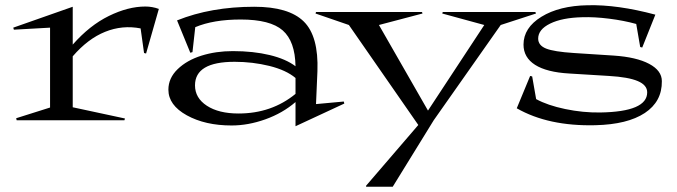

<svg xmlns="http://www.w3.org/2000/svg" viewBox="-20 -461 2595 736"><path d="M258.8 -49.8 459 -6.8 457 0H43.9L42 -7.8L171.9 -48.8V-355L33.2 -347.2L30.8 -355L258.8 -435.1V-290Q323.7 -363.8 397.5 -399.9Q471.2 -436 537.1 -436Q564 -436 588.9 -426.8L540 -255.9L532.2 -257.8L519 -352.1Q449.2 -365.7 383.1 -339.1Q316.9 -312.5 258.8 -245.1Z M625.5 -117.2Q625.5 -161.6 660.9 -195.8Q696.3 -230 752 -247.6Q807.6 -265.1 872.6 -265.1Q951.2 -265.1 1013.7 -250Q1076.2 -234.9 1112.8 -207Q1111.3 -302.7 1063.7 -344.5Q1016.1 -386.2 902.8 -386.2Q798.3 -386.2 728.5 -356.9L717.8 -261.2L709.5 -258.8L658.7 -382.8Q788.6 -435.1 954.6 -435.1Q1086.9 -435.1 1144.3 -378.7Q1201.7 -322.3 1196.8 -188L1191.4 -62L1297.9 -71.8L1299.8 -64L1112.8 22.9V-69.8Q1063.5 -27.3 997.6 -3.7Q931.6 20 867.7 20Q766.6 20 696 -19Q625.5 -58.1 625.5 -117.2ZM727.5 -133.8Q727.5 -85.4 772.9 -55.7Q818.4 -25.9 894.5 -25.9Q1021 -25.9 1112.8 -101.1V-162.1Q1076.7 -192.4 1012.5 -208.3Q948.2 -224.1 879.4 -224.1Q727.5 -224.1 727.5 -133.8Z M1189.5 -409.2 1191.4 -415H1597.7L1599.6 -409.2L1432.6 -365.2L1620.6 -37.1L1836.4 -365.2L1675.3 -409.2L1677.2 -415H2032.2L2034.7 -409.2L1899.4 -365.2L1642.6 0L1485.4 254.9H1383.3V251L1583.5 18.1L1317.4 -365.2Z M1960.9 -45.9 2012.2 -169.9 2020 -168 2035.2 -81.1Q2079.1 -57.1 2146.7 -43Q2214.4 -28.8 2281.2 -29.8Q2460.9 -32.7 2460.9 -106.9Q2460.9 -134.8 2425 -150.1Q2389.2 -165.5 2314 -169.9L2162.1 -179.2Q2075.7 -184.1 2031.2 -212.4Q1986.8 -240.7 1986.8 -290Q1986.8 -354.5 2055.4 -396.7Q2124 -439 2232.9 -440.9Q2346.7 -443.8 2492.2 -404.8L2441.9 -278.8L2434.1 -280.8L2418.9 -369.1Q2371.6 -382.3 2314.9 -389.4Q2258.3 -396.5 2211.9 -395Q2134.8 -393.1 2088.9 -370.6Q2043 -348.1 2043 -313Q2043 -287.1 2073.2 -274.9Q2103.5 -262.7 2180.2 -257.8L2332 -248Q2419.4 -242.2 2468.3 -216.3Q2517.1 -190.4 2517.1 -149.9Q2518.1 -71.8 2451.7 -27.8Q2385.3 16.1 2262.2 19Q2082 23.4 1960.9 -45.9Z"/></svg>

Font: Halibut Exp
Style: Regular
Weight: 400
Width: 7
Designer: Matteo Maggi
Foundry: Collletttivo
Version: Version 3.080 | FøM Fix